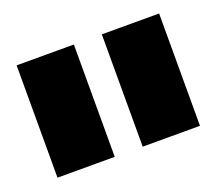

<svg xmlns="http://www.w3.org/2000/svg" viewBox="-58 -812 451 400"><g transform="rotate(-20 167.5 -612.5)"><path d="M198.7 -737.3H325.7V-488.3H198.7ZM9.8 -737.3H136.7V-488.3H9.8Z"/></g></svg>

Font: New Shape
Style: Bold
Weight: 700
Designer: Wojciech Kalinowski "wmk69" (wmk69@o2.pl)
Foundry: Wojciech Kalinowski "wmk69" (wmk69@o2.pl)
Version: Version 2.1.1; 2021-05-14